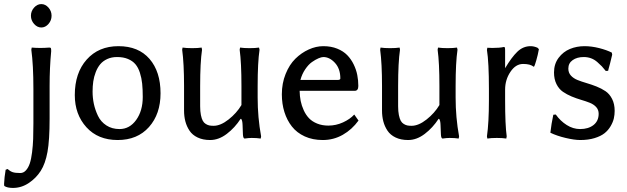

<svg xmlns="http://www.w3.org/2000/svg" viewBox="-65 -675 3100 949"><path d="M103.5 -556.6Q87.9 -574.2 87.9 -597.2Q87.9 -620.1 103.5 -637.5Q119.1 -654.8 139.2 -654.8Q159.2 -654.8 174.6 -637.5Q189.9 -620.1 189.9 -597.2Q189.9 -574.2 174.6 -556.6Q159.2 -539.1 139.2 -539.1Q119.1 -539.1 103.5 -556.6ZM180.2 -251V-88.9Q180.2 18.1 169.7 75.9Q159.2 133.8 136.2 169.9Q113.3 205.6 77.1 229.7Q41 253.9 -1 253.9Q-29.3 253.9 -43.9 244.1L-44.9 234.9Q-43.5 201.2 -37.1 164.1L-27.8 160.2Q-14.6 171.9 -2.2 176Q10.3 180.2 35.2 180.2Q51.3 180.2 63.2 167Q75.2 153.8 82.3 132.6Q89.4 111.3 93.5 78.1Q97.7 44.9 98.9 12Q100.1 -21 100.1 -64.9V-235.8Q100.1 -354 89.8 -429.2L91.8 -439.9Q111.3 -438 134.8 -438Q154.8 -438 179.2 -439.9Q185.1 -439.9 186.5 -437Q188 -434.1 188 -421.9Q180.2 -340.3 180.2 -251Z M304.7 -205.1Q304.7 -314.5 363.5 -380.6Q422.4 -446.8 520.5 -446.8Q619.6 -446.8 674.1 -383.8Q728.5 -320.8 728.5 -213.9Q728.5 -111.3 671.4 -47.1Q614.3 17.1 516.6 17.1Q419.4 17.1 362.1 -46.1Q304.7 -109.4 304.7 -205.1ZM513.7 -393.1Q486.3 -393.1 465.1 -383.3Q443.8 -373.5 430.4 -357.4Q417 -341.3 408.2 -318.6Q399.4 -295.9 396 -272.5Q392.6 -249 392.6 -222.2Q392.6 -191.4 398.9 -161.6Q405.3 -131.8 419.2 -102.5Q433.1 -73.2 460.7 -55.2Q488.3 -37.1 525.9 -37.1Q575.7 -37.1 608.2 -82.3Q640.6 -127.4 640.6 -195.8Q640.6 -233.4 637.7 -261.5Q634.8 -289.6 626.5 -315.4Q618.2 -341.3 604.2 -357.7Q590.3 -374 567.6 -383.5Q544.9 -393.1 513.7 -393.1Z M1126.5 -86.9 1124.5 -87.9Q1095.7 -43.5 1055.9 -13.2Q1016.1 17.1 973.6 17.1Q938 17.1 911.9 4.6Q885.7 -7.8 871.6 -29.3Q857.4 -50.8 851.1 -75.4Q844.7 -100.1 844.7 -128.9V-250Q844.7 -361.3 835.4 -429.2L837.4 -439.9Q855.5 -437 884.8 -437Q913.1 -437 931.6 -439.9L933.6 -429.2Q924.3 -366.2 924.3 -250V-149.9Q924.3 -124.5 928 -106.4Q931.6 -88.4 937.3 -78.1Q942.9 -67.9 952.1 -62.3Q961.4 -56.6 970 -54.9Q978.5 -53.2 990.7 -53.2Q1025.4 -53.2 1064.9 -84.5Q1104.5 -115.7 1128.4 -155.8V-250Q1128.4 -364.7 1119.6 -429.2L1121.6 -439.9Q1140.1 -437 1168.5 -437Q1197.3 -437 1215.3 -439.9L1217.8 -429.2Q1208.5 -366.2 1208.5 -250V-192.9Q1208.5 -94.7 1225.6 -1L1223.6 9.8Q1204.1 6.8 1178.7 6.8Q1164.1 6.8 1144.5 9.8Q1136.7 9.8 1135.7 -10.7Q1134.8 -31.2 1134 -56.2Q1133.3 -81.1 1126.5 -87.9Z M1419.9 -279.8H1603Q1617.2 -279.8 1617.2 -287.1Q1617.2 -335.4 1590.6 -364.3Q1564 -393.1 1533.2 -393.1Q1523.9 -393.1 1509 -386.7Q1494.1 -380.4 1476.8 -368.2Q1459.5 -356 1443.6 -332.5Q1427.7 -309.1 1419.9 -279.8ZM1686 -108.9 1707 -79.1Q1674.8 -34.7 1629.4 -8.8Q1584 17.1 1530.3 17.1Q1480.5 17.1 1441.4 -0.7Q1402.3 -18.6 1377.9 -49.6Q1353.5 -80.6 1340.8 -121.1Q1328.1 -161.6 1328.1 -209Q1328.1 -263.2 1346.7 -309.3Q1365.2 -355.5 1395 -384.8Q1424.8 -414.1 1460.9 -430.4Q1497.1 -446.8 1533.2 -446.8Q1571.3 -446.8 1601.6 -434.6Q1631.8 -422.4 1651.1 -402.6Q1670.4 -382.8 1683.1 -356.7Q1695.8 -330.6 1700.9 -304.2Q1706.1 -277.8 1706.1 -250Q1706.1 -226.1 1688 -226.1H1416Q1416.5 -199.7 1421.1 -176.3Q1425.8 -152.8 1436.3 -129.9Q1446.8 -106.9 1462.4 -90.6Q1478 -74.2 1502.7 -64.2Q1527.3 -54.2 1558.1 -54.2Q1595.7 -54.2 1630.4 -70.1Q1665 -85.9 1686 -108.9Z M2105 -86.9 2103 -87.9Q2074.2 -43.5 2034.4 -13.2Q1994.6 17.1 1952.1 17.1Q1916.5 17.1 1890.4 4.6Q1864.3 -7.8 1850.1 -29.3Q1835.9 -50.8 1829.6 -75.4Q1823.2 -100.1 1823.2 -128.9V-250Q1823.2 -361.3 1814 -429.2L1815.9 -439.9Q1834 -437 1863.3 -437Q1891.6 -437 1910.2 -439.9L1912.1 -429.2Q1902.8 -366.2 1902.8 -250V-149.9Q1902.8 -124.5 1906.5 -106.4Q1910.2 -88.4 1915.8 -78.1Q1921.4 -67.9 1930.7 -62.3Q1939.9 -56.6 1948.5 -54.9Q1957 -53.2 1969.2 -53.2Q2003.9 -53.2 2043.5 -84.5Q2083 -115.7 2106.9 -155.8V-250Q2106.9 -364.7 2098.1 -429.2L2100.1 -439.9Q2118.7 -437 2147 -437Q2175.8 -437 2193.8 -439.9L2196.3 -429.2Q2187 -366.2 2187 -250V-192.9Q2187 -94.7 2204.1 -1L2202.1 9.8Q2182.6 6.8 2157.2 6.8Q2142.6 6.8 2123 9.8Q2115.2 9.8 2114.3 -10.7Q2113.3 -31.2 2112.5 -56.2Q2111.8 -81.1 2105 -87.9Z M2557.6 -446.8Q2574.2 -446.8 2591.8 -439L2598.6 -432.1Q2593.3 -402.3 2585.9 -377.4Q2578.6 -352.5 2575.7 -347.2L2571.8 -345.2Q2557.1 -358.9 2520.5 -358.9Q2483.9 -358.9 2457.8 -319.8Q2431.6 -280.8 2431.6 -231.9V-180.2Q2431.6 -58.1 2439.5 -1L2437.5 9.8Q2418.9 6.8 2390.6 6.8Q2362.3 6.8 2343.8 9.8L2341.8 -1Q2351.6 -68.8 2351.6 -180.2V-234.9Q2351.6 -366.7 2341.8 -428.2L2343.8 -439Q2350.6 -438 2368.7 -438Q2405.8 -438 2425.8 -442.9Q2429.2 -442.9 2430.4 -439.7Q2431.6 -436.5 2431.6 -425.8V-337.9Q2463.4 -391.6 2491.9 -419.2Q2520.5 -446.8 2557.6 -446.8Z M2669.9 -107.9 2682.1 -108.9Q2704.6 -77.1 2736.1 -57.1Q2767.6 -37.1 2802.2 -37.1Q2843.3 -37.1 2868.7 -57.1Q2894 -77.1 2894 -112.8Q2894 -132.3 2881.8 -145.8Q2869.6 -159.2 2850.1 -167Q2830.6 -174.8 2807.1 -181.6Q2783.7 -188.5 2760.3 -198.2Q2736.8 -208 2717.3 -221.4Q2697.8 -234.9 2685.5 -259.3Q2673.3 -283.7 2673.3 -316.9Q2673.3 -358.9 2696 -389.2Q2718.8 -419.4 2752.2 -433.1Q2785.6 -446.8 2824.2 -446.8Q2858.9 -446.8 2896.5 -437.3Q2934.1 -427.7 2959 -415L2960.9 -404.8Q2955.1 -378.9 2950 -359.9Q2944.8 -340.8 2942.9 -334.2Q2940.9 -327.6 2940.9 -325.2L2929.2 -324.2Q2916.5 -339.8 2909.7 -347.2Q2902.8 -354.5 2887.9 -367.7Q2873 -380.9 2856.2 -387Q2839.4 -393.1 2820.3 -393.1Q2787.1 -393.1 2765.6 -377.9Q2744.1 -362.8 2744.1 -335.9Q2744.1 -315.4 2756.8 -301.5Q2769.5 -287.6 2789.6 -279.5Q2809.6 -271.5 2834 -264.4Q2858.4 -257.3 2883.1 -247.6Q2907.7 -237.8 2927.7 -224.4Q2947.8 -210.9 2960.4 -186Q2973.1 -161.1 2973.1 -127Q2973.1 -107.9 2969 -89.6Q2964.8 -71.3 2953.1 -51.3Q2941.4 -31.2 2923.1 -16.6Q2904.8 -2 2873.8 7.6Q2842.8 17.1 2803.2 17.1Q2773.9 17.1 2730.7 6.8Q2687.5 -3.4 2655.3 -19Q2660.2 -63 2669.9 -107.9Z"/></svg>

Font: Linear Smooth Low Contrast
Style: Regular
Weight: 500
Designer: Philipp H. Poll, Flanker
Foundry: Philipp H. Poll, reworked by Flanker
Version: Version 1.010 | FøM Fix